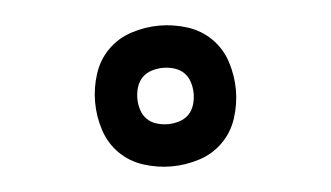

<svg xmlns="http://www.w3.org/2000/svg" viewBox="-31 -819 562 326"><g transform="rotate(-5 250.0 -656.0)"><path d="M250 -536Q226 -536 202.5 -543.5Q179 -551 162 -568Q145 -585 137.5 -608.5Q130 -632 130 -656Q130 -680 137.5 -703.5Q145 -727 162 -744Q179 -761 202.5 -768.5Q226 -776 250 -776Q274 -776 297.5 -768.5Q321 -761 338 -744Q355 -727 362.5 -703.5Q370 -680 370 -656Q370 -632 362.5 -608.5Q355 -585 338 -568Q321 -551 297.5 -543.5Q274 -536 250 -536ZM250 -608Q260 -608 269.5 -611Q279 -614 285.5 -620.5Q292 -627 295 -636.5Q298 -646 298 -656Q298 -666 295 -675.5Q292 -685 285.5 -691.5Q279 -698 269.5 -701Q260 -704 250 -704Q240 -704 230.5 -701Q221 -698 214.5 -691.5Q208 -685 205 -675.5Q202 -666 202 -656Q202 -646 205 -636.5Q208 -627 214.5 -620.5Q221 -614 230.5 -611Q240 -608 250 -608Z"/></g></svg>

Font: Iosevka Fixed Medium
Style: Regular
Weight: 500
Monospace: yes
Designer: Belleve Invis
Foundry: Belleve Invis
Version: Version 32.3.0